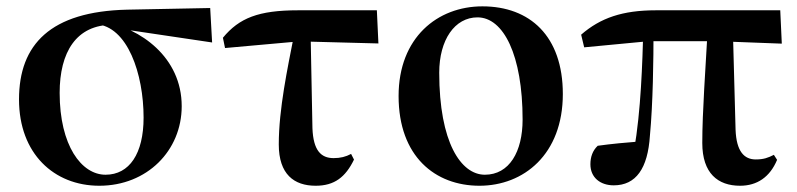

<svg xmlns="http://www.w3.org/2000/svg" viewBox="-20 -572 2523 608"><path d="M294.5 16.2C445.4 16.2 555.4 -94.8 555.4 -235.7C555.4 -390.9 424.9 -483.1 304.9 -504.5L283.2 -495.5C384 -489 434.7 -337.8 434.7 -199.6C434.7 -85.8 389.9 -18.7 314.2 -18.7C238.1 -18.7 168.9 -111 168.9 -277.8C168.9 -406.4 221.1 -494 336.9 -493.5L363.8 -480.3L651.7 -437.5L645.6 -546.6L382.5 -541.4C140.1 -535.7 40.2 -431.5 40.2 -257.1C40.2 -85.5 151.1 16.2 294.5 16.2Z M692.6 -419.9 927.7 -441 1178.3 -434.4 1173.4 -539.4H923.8C798.8 -539.4 737.5 -515.1 685.9 -452.5ZM979.7 16.2C1039.2 16.2 1074.2 -11.3 1101 -66.6L1091.8 -84.6C1075 -75.6 1058 -71.3 1036.5 -71.3C996.6 -71.3 972.1 -95.3 969.4 -165.9L963.7 -459.8H910.8C890.8 -356.6 862.8 -227.3 862.8 -114.6C862.8 -20 911.2 16.2 979.7 16.2Z M1498.2 16.2C1638.1 16.2 1762.3 -82.9 1762.3 -274.3C1762.3 -458 1657.8 -551.9 1507.6 -551.9C1365.5 -551.9 1242.2 -453.2 1242.2 -267.9C1242.2 -76.5 1358.1 16.2 1498.2 16.2ZM1515.4 -18.7C1439.8 -18.7 1370.9 -120.9 1370.9 -341.7C1370.9 -445.8 1420 -517 1492.1 -517C1574.1 -517 1634.9 -398.2 1634.9 -193.3C1634.9 -91.6 1592.9 -18.7 1515.4 -18.7Z M1923.5 14.9C1993.6 14.9 2031.4 -38 2038.1 -142.7C2047.7 -244.8 2049.5 -379.4 2049.5 -482H2017.3C2014.1 -371.2 2009.9 -222.8 1987.8 -95.7L2013.7 -124.7C1961.5 -120.6 1917.6 -116.6 1872.8 -110.4C1856.6 -95.1 1849.6 -74.9 1849.6 -51.8C1849.6 -10.1 1880.6 14.9 1923.5 14.9ZM1829.9 -422.1 2034 -441.5H2252.1L2455.7 -433.8L2450.8 -539.4H2056.8C1951.2 -539.4 1881.2 -515.2 1820.3 -462.2ZM2323.5 16.2C2377.6 16.2 2418 -11.3 2440.8 -65.8L2430.6 -81.7C2412.4 -72.4 2398.2 -67.1 2373.2 -67.1C2336.6 -67.1 2312 -92.4 2309.3 -160.9L2300.6 -482H2221.2C2214.3 -355.7 2203.9 -217.8 2203.9 -119.3C2203.9 -22.9 2253.5 16.2 2323.5 16.2Z"/></svg>

Font: Source Han Serif CN VF
Style: Regular
Weight: 250
Designer: Ryoko NISHIZUKA 西塚涼子 (kana & ideographs); Frank Grießhammer (Latin, Greek & Cyrillic); Wenlong ZHANG 张文龙 (bopomofo); San
Foundry: Adobe
Version: Version 2.002;hotconv 1.1.0;makeotfexe 2.6.0